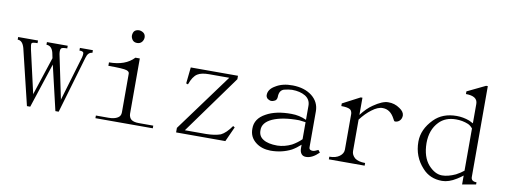

<svg xmlns="http://www.w3.org/2000/svg" viewBox="-54 -967 3109 1181"><g transform="rotate(10 1500.0 -376.5)"><path d="M483.4 -466.8Q456.1 -465.8 446.3 -429.7L341.8 -74.2H321.3L255.9 -353.5L164.1 -74.2H143.6L59.6 -421.9Q46.9 -467.8 16.6 -466.8V-483.4H140.6V-466.8Q108.4 -466.8 104.5 -460Q100.6 -452.1 107.4 -421.9L168 -156.2V-151.4L247.1 -391.6L240.2 -424.8Q229.5 -466.8 196.3 -466.8V-483.4H326.2V-466.8Q295.9 -466.8 289.1 -460Q281.2 -452.1 285.2 -424.8L341.8 -153.3V-147.5L425.8 -429.7Q432.6 -459 423.8 -462.9Q415 -467.8 402.3 -466.8V-483.4H483.4Z M771.5 -642.6Q783.2 -632.8 783.2 -614.3Q782.2 -598.6 772.5 -586.9Q761.7 -574.2 743.2 -574.2Q724.6 -574.2 714.8 -585.9Q704.1 -599.6 704.1 -614.3Q705.1 -633.8 714.8 -643.6Q725.6 -653.3 743.2 -653.3Q758.8 -652.3 771.5 -642.6ZM793 -101.6Q809.6 -90.8 838.9 -90.8H929.7V-74.2H571.3V-90.8H650.4Q686.5 -90.8 707 -103.5Q725.6 -114.3 725.6 -137.7V-379.9Q725.6 -392.6 708 -398.4Q688.5 -405.3 593.8 -405.3V-426.8Q696.3 -426.8 749 -483.4H776.4V-137.7Q777.3 -114.3 793 -101.6Z M1258.8 -96.7Q1313.5 -97.7 1348.6 -110.4Q1380.9 -126 1414.1 -173.8L1424.8 -167L1382.8 -74.2H1075.2V-102.5L1338.9 -461.9H1212.9Q1165 -461.9 1140.6 -446.3Q1113.3 -428.7 1095.7 -377.9L1084 -381.8L1094.7 -483.4H1389.6V-461.9L1126 -96.7Z M1922.9 -108.4Q1932.6 -108.4 1956.1 -120.1L1967.8 -105.5Q1926.8 -64.5 1887.7 -64.5Q1869.1 -64.5 1859.4 -76.2Q1848.6 -88.9 1848.6 -112.3V-133.8Q1823.2 -110.4 1795.9 -94.7Q1737.3 -64.5 1666 -64.5Q1611.3 -65.4 1575.2 -92.8Q1532.2 -125 1533.2 -178.7Q1532.2 -241.2 1597.7 -276.4Q1658.2 -310.5 1754.9 -309.6Q1803.7 -309.6 1848.6 -289.1V-377Q1848.6 -416 1815.4 -436.5Q1782.2 -456.1 1732.4 -456.1Q1710 -455.1 1682.6 -448.2Q1653.3 -438.5 1653.3 -397.5Q1652.3 -379.9 1640.6 -373Q1627.9 -366.2 1616.2 -366.2Q1604.5 -368.2 1594.7 -375Q1584 -384.8 1584 -397.5Q1584 -433.6 1625 -457Q1668 -484.4 1732.4 -483.4Q1805.7 -482.4 1852.5 -446.3Q1899.4 -409.2 1899.4 -350.6V-126Q1899.4 -108.4 1922.9 -108.4ZM1642.6 -252.9Q1583 -225.6 1584 -178.7Q1583 -140.6 1613.3 -122.1Q1643.6 -102.5 1702.1 -102.5Q1747.1 -103.5 1791 -125Q1824.2 -143.6 1848.6 -168V-274.4L1807.6 -279.3Q1705.1 -280.3 1642.6 -252.9Z M2101.6 -401.4Q2085.9 -410.2 2047.9 -410.2V-426.8L2156.2 -483.4H2167V-376Q2202.1 -421.9 2237.3 -445.3Q2292 -483.4 2328.1 -483.4Q2368.2 -484.4 2401.4 -460.9Q2429.7 -442.4 2430.7 -418.9Q2430.7 -398.4 2418 -385.7Q2406.2 -374 2388.7 -374Q2382.8 -375 2376 -390.6Q2348.6 -442.4 2301.8 -442.4Q2271.5 -443.4 2233.4 -414.1Q2199.2 -388.7 2167 -346.7V-150.4Q2167 -126 2188.5 -107.4Q2210.9 -90.8 2252.9 -90.8V-74.2H2029.3V-90.8Q2069.3 -90.8 2092.8 -108.4Q2116.2 -126 2116.2 -150.4V-374Q2114.3 -394.5 2101.6 -401.4Z M2948.2 -92.8V-79.1L2863.3 -64.5V-120.1Q2847.7 -107.4 2827.1 -94.7Q2779.3 -64.5 2737.3 -64.5Q2661.1 -64.5 2614.3 -117.2Q2552.7 -183.6 2552.7 -277.3Q2552.7 -354.5 2617.2 -419.9Q2669.9 -473.6 2757.8 -473.6Q2798.8 -473.6 2837.9 -459Q2851.6 -453.1 2863.3 -446.3V-567.4Q2863.3 -616.2 2790 -616.2V-632.8L2903.3 -687.5H2914.1V-122.1Q2913.1 -92.8 2948.2 -92.8ZM2863.3 -414.1Q2849.6 -430.7 2834 -437.5Q2798.8 -452.1 2757.8 -452.1Q2691.4 -452.1 2652.3 -411.1Q2603.5 -360.4 2603.5 -277.3Q2604.5 -190.4 2646.5 -142.6Q2687.5 -97.7 2731.4 -97.7Q2768.6 -97.7 2815.4 -119.1Q2844.7 -134.8 2863.3 -150.4Z"/></g></svg>

Font: BabelStone Sani Yi
Style: Regular
Weight: 400
Designer: Andrew West
Foundry: BabelStone
Version: Version 1.00 November 22, 2015, initial release